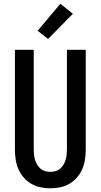

<svg xmlns="http://www.w3.org/2000/svg" viewBox="-20 -1002 540 1030"><path d="M250 8Q223 8 196.5 2.5Q170 -3 147 -16.5Q124 -30 106.5 -50.5Q89 -71 78.5 -95.5Q68 -120 64 -146.5Q60 -173 60 -200V-735H161V-200Q161 -186 162.5 -172Q164 -158 168 -144.5Q172 -131 179.5 -118.5Q187 -106 197.5 -97Q208 -88 222 -84Q236 -80 250 -80Q264 -80 278 -84Q292 -88 302.5 -97Q313 -106 320.5 -118.5Q328 -131 332 -144.5Q336 -158 337.5 -172Q339 -186 339 -200V-735H440V-200Q440 -173 436 -146.5Q432 -120 421.5 -95.5Q411 -71 393.5 -50.5Q376 -30 353 -16.5Q330 -3 303.5 2.5Q277 8 250 8ZM238 -793 182 -837 304 -982 371 -928Z"/></svg>

Font: Iosevka Term Semibold
Style: Regular
Weight: 600
Monospace: yes
Designer: Belleve Invis
Foundry: Belleve Invis
Version: Version 31.4.0